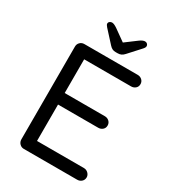

<svg xmlns="http://www.w3.org/2000/svg" viewBox="-211 -999 993 1110"><g transform="rotate(30 285.0 -444.5)"><path d="M128 -700H484Q501 -700 513 -689Q525 -678 525 -661Q525 -644 513 -633.5Q501 -623 484 -623H162L171 -640V-387L161 -398H439Q456 -398 468 -387Q480 -376 480 -359Q480 -342 468 -331.5Q456 -321 439 -321H164L171 -330V-71L165 -78H484Q501 -78 513 -66Q525 -54 525 -39Q525 -22 513 -11Q501 0 484 0H128Q111 0 99.5 -12Q88 -24 88 -41V-660Q88 -677 99.5 -688.5Q111 -700 128 -700ZM303 -809 390 -874Q401 -882 409.5 -885.5Q418 -889 425 -889Q434 -889 440 -883Q446 -877 446 -870Q446 -865 444 -860.5Q442 -856 436 -849L364 -770Q355 -760 345 -755Q335 -750 321 -750H308Q294 -750 284.5 -755Q275 -760 266 -770L194 -849Q188 -856 185.5 -860.5Q183 -865 183 -870Q183 -877 189.5 -882.5Q196 -888 205 -888Q218 -888 240 -873L327 -811Z"/></g></svg>

Font: Quicksand Light Medium
Style: Regular
Weight: 500
Version: Version 3.006